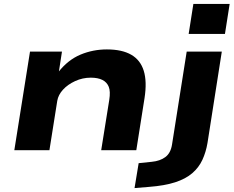

<svg xmlns="http://www.w3.org/2000/svg" viewBox="-20 -766 1193 979"><path d="M53 0 133 -503H296L280 -399H278Q327 -461 390.5 -487.5Q454 -514 525 -514Q602 -514 649 -487Q696 -460 713 -405Q730 -350 717 -266L675 0H496L537 -256Q544 -300 534.5 -323.5Q525 -347 502 -358.5Q479 -370 443 -370Q401 -370 363 -352.5Q325 -335 301 -308.5Q277 -282 272 -252L232 0ZM942 -593 966 -746H1151L1127 -593ZM666 193 687 66 754 59Q796 55 823 35Q850 15 857 -28L932 -503H1111L1038 -37Q1030 10 1012 49Q994 88 960.5 117Q927 146 873 163.5Q819 181 739 187Z"/></svg>

Font: Nunito Sans 7pt Expanded ExtraBold
Style: Italic
Weight: 800
Width: 7
Italic angle: -9°
Designer: Vernon Adams
Foundry: Vernon Adams
Version: Version 3.101;gftools[0.9.27]